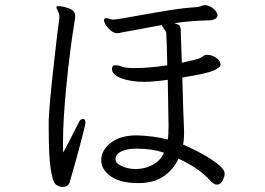

<svg xmlns="http://www.w3.org/2000/svg" viewBox="-20 -726 1040 753"><path d="M377 -98V-99Q378 -138 415 -166.5Q452 -195 515 -195H520Q583 -193 638 -179Q641 -196 641 -232L638 -413Q579 -405 547 -405Q493 -405 456 -419Q419 -433 419 -456Q419 -462 422 -466Q423 -470 433 -470Q447 -470 457 -465Q469 -459 509 -459Q566 -459 636 -470Q634 -572 632 -597Q632 -601 624 -611.5Q616 -622 615 -628L556 -617Q527 -611 469 -601Q464 -600 454.5 -598Q445 -596 439 -596Q422 -596 405 -615Q388 -634 388 -647Q388 -652 393 -654L397 -655Q400 -655 409.5 -652Q419 -649 424 -649H426Q439 -650 469.5 -655.5Q500 -661 517 -664Q595 -678 648.5 -686.5Q702 -695 750 -698Q757 -698 767.5 -702Q778 -706 784 -706L790 -705Q805 -702 816.5 -692.5Q828 -683 832 -672L833 -667Q833 -648 798 -646Q730 -645 663 -635Q679 -631 684 -625.5Q689 -620 689 -604L693 -480Q745 -491 762 -497Q767 -499 774.5 -504.5Q782 -510 788 -511H792Q809 -511 825 -501Q841 -491 844 -479L845 -473Q845 -461 817 -449Q789 -437 695 -422Q699 -272 701 -236L702 -205Q702 -179 698 -159Q718 -151 757 -131Q796 -111 828.5 -87Q861 -63 861 -45Q861 -35 855 -21Q846 -2 830 -2Q819 -2 804 -18Q763 -65 680 -104Q659 -59 621 -34Q583 -9 529 -8H520Q452 -8 414.5 -34.5Q377 -61 377 -98ZM315 -244Q315 -235 290.5 -144Q266 -53 254 -14Q249 7 226 7Q208 7 197 -4.5Q186 -16 178.5 -66Q171 -116 171 -222V-255Q174 -320 190 -464.5Q206 -609 212 -650Q213 -653 213 -658Q213 -665 212 -669Q211 -675 206 -685Q201 -695 201 -697V-698Q202 -702 210 -702Q224 -702 249.5 -693.5Q275 -685 275 -662Q275 -655 273 -645Q255 -537 241 -397Q227 -257 227 -166Q227 -139 228 -128Q252 -172 289 -246Q295 -259 304 -259H308Q315 -258 315 -244ZM623 -127Q577 -143 518 -143H514Q478 -143 455.5 -132Q433 -121 433 -101V-100Q433 -86 456.5 -75Q480 -64 509 -63H512Q547 -63 578 -79Q609 -95 623 -127Z"/></svg>

Font: Fusion Kai T
Style: Regular
Weight: 400
Designer: Fontworks Inc.
Version: Version 24.134;May 13, 2024